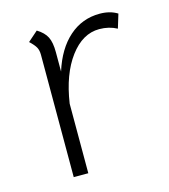

<svg xmlns="http://www.w3.org/2000/svg" viewBox="-80 -546 539 611"><g transform="rotate(-15 189.0 -240.5)"><path d="M361 -466 347 -420Q321 -434 289 -434Q234 -434 192.5 -378.5Q151 -323 137 -229V0H89V-403Q89 -418 83.5 -428Q78 -438 63 -452L96 -481Q119 -467 128 -449Q137 -431 137 -399V-335Q159 -405 202 -443Q245 -481 303 -481Q337 -481 361 -466Z"/></g></svg>

Font: KoHo Light
Style: Regular
Weight: 300
Version: Version 1.000; ttfautohint (v1.6)